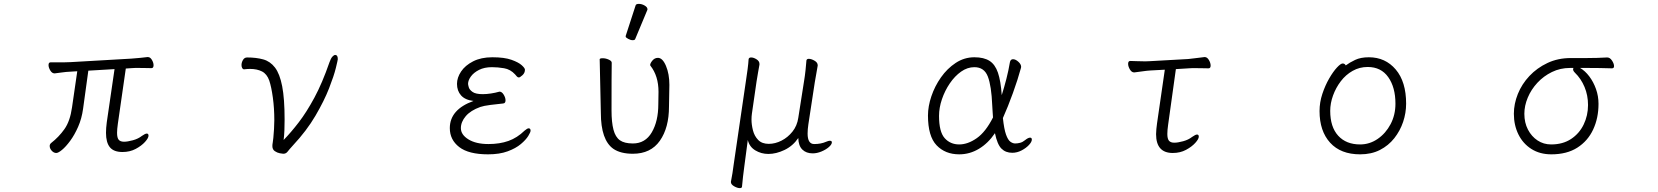

<svg xmlns="http://www.w3.org/2000/svg" viewBox="-20 -779 8540 989"><path d="M570 -423 435 -415 408 -219Q401 -168 382.5 -126Q364 -84 341.5 -53.5Q319 -23 299.5 -7Q280 9 270 9Q257 9 246.5 -2.5Q236 -14 236 -27Q236 -36 243 -42Q283 -73 312 -114Q341 -155 351 -226L378 -412L345 -410Q320 -409 296.5 -405.5Q273 -402 262 -401H261Q248 -401 239 -416Q230 -431 230 -444Q230 -458 241 -458H282Q296 -458 312.5 -458Q329 -458 344 -459L656 -477Q679 -479 703 -481Q727 -483 739 -485H742Q754 -485 762.5 -470.5Q771 -456 771 -443Q771 -428 760 -428Q752 -428 734 -428.5Q716 -429 696 -429Q686 -429 676 -429Q666 -429 657 -428L628 -426L587 -141Q585 -127 584 -115.5Q583 -104 583 -95Q583 -69 591.5 -59Q600 -49 619 -49Q637 -49 664.5 -56.5Q692 -64 711 -79Q728 -91 736 -91Q745 -91 745 -80Q745 -68 727 -48Q709 -28 679 -12Q649 4 611 4Q566 4 546 -20.5Q526 -45 526 -95Q526 -107 527 -120.5Q528 -134 530 -149Z M1237 -422Q1231 -422 1227.5 -428.5Q1224 -435 1224 -444Q1224 -457 1231.5 -470Q1239 -483 1253 -483Q1300 -483 1336 -473Q1372 -463 1396.5 -431Q1421 -399 1433.5 -335Q1446 -271 1446 -163Q1446 -135 1445 -108.5Q1444 -82 1441 -58Q1479 -97 1519 -149Q1559 -201 1599.5 -276Q1640 -351 1677 -458Q1684 -478 1692 -487Q1700 -496 1707 -496Q1720 -496 1720 -474Q1720 -470 1710 -429Q1700 -388 1675 -324Q1650 -260 1605 -183Q1560 -106 1489 -30Q1469 -8 1461 2.5Q1453 13 1439 13Q1435 13 1421.5 10.5Q1408 8 1395.5 -0.5Q1383 -9 1383 -27Q1383 -35 1385 -45.5Q1387 -56 1388 -69Q1390 -92 1391.5 -114.5Q1393 -137 1393 -160Q1393 -221 1385.5 -276Q1378 -331 1367 -364Q1355 -398 1329.5 -411Q1304 -424 1268 -424Q1261 -424 1253.5 -423.5Q1246 -423 1238 -422Z M2419 -259Q2376 -264 2355 -287.5Q2334 -311 2334 -347Q2334 -379 2355 -410.5Q2376 -442 2417 -463Q2458 -484 2516 -484Q2578 -484 2614.5 -471Q2651 -458 2667.5 -443Q2684 -428 2684 -420Q2684 -403 2671 -391.5Q2658 -380 2653 -380Q2647 -380 2642.5 -385Q2638 -390 2633 -396Q2609 -422 2576.5 -427.5Q2544 -433 2514 -433Q2475 -433 2447.5 -419Q2420 -405 2405.5 -385Q2391 -365 2391 -347Q2391 -343 2394.5 -330Q2398 -317 2414 -305.5Q2430 -294 2467 -294Q2486 -294 2509 -297.5Q2532 -301 2549 -306Q2550 -306 2551 -306.5Q2552 -307 2553 -307Q2565 -307 2574.5 -291.5Q2584 -276 2584 -262Q2584 -247 2572 -246Q2541 -243 2506 -238.5Q2471 -234 2454 -228Q2404 -210 2379 -180.5Q2354 -151 2354 -119Q2354 -85 2393 -61Q2432 -37 2496 -37Q2554 -37 2599 -53Q2644 -69 2682 -106Q2696 -118 2703 -118Q2713 -118 2713 -106Q2713 -98 2701 -78.5Q2689 -59 2663 -37Q2637 -15 2595 0.5Q2553 16 2494 16Q2394 16 2345.5 -21.5Q2297 -59 2297 -119Q2297 -215 2419 -259Z M3203 -594Q3254 -750 3254 -751Q3256 -759 3271 -759Q3286 -759 3300.5 -750.5Q3315 -742 3315 -732Q3315 -730 3315 -729L3252 -578Q3250 -572 3239 -572Q3228 -572 3215.5 -579Q3203 -586 3203 -590Q3203 -592 3203 -594ZM3426 -230Q3426 -121 3379 -54Q3332 13 3240 13Q3177 13 3140 -12Q3075 -57 3075 -198Q3071 -394 3069 -474Q3070 -479 3085 -479Q3100 -479 3115.5 -472Q3131 -465 3131 -456Q3130 -401 3130 -210Q3130 -149 3140 -111Q3150 -73 3173 -56.5Q3196 -40 3240 -40Q3304 -40 3337.5 -97.5Q3371 -155 3371 -242L3372 -306Q3372 -388 3330 -441L3329 -444Q3329 -453 3340.5 -467Q3352 -481 3369 -481Q3393 -481 3410.5 -439.5Q3428 -398 3428 -342Q3428 -339 3426 -230Z M4122 -363Q4126 -386 4129.5 -419Q4133 -452 4134 -468Q4136 -476 4146 -476Q4159 -476 4175.5 -466.5Q4192 -457 4192 -443V-441Q4190 -427 4185.5 -403.5Q4181 -380 4177 -355L4144 -139Q4142 -126 4141 -114Q4140 -102 4140 -91Q4140 -37 4174 -37Q4209 -37 4236 -49Q4248 -54 4254 -54Q4265 -54 4265 -46Q4265 -35 4249.5 -21.5Q4234 -8 4211 1.5Q4188 11 4166 11Q4133 11 4113 -8.5Q4093 -28 4092 -68Q4064 -27 4021 -6.5Q3978 14 3938 14Q3901 14 3870.5 -4.5Q3840 -23 3832 -58L3814 78Q3811 99 3807.5 129.5Q3804 160 3802 183Q3801 190 3791 190Q3778 190 3761.5 180.5Q3745 171 3745 159V157Q3749 137 3753 112.5Q3757 88 3759 70L3823 -367Q3827 -392 3831 -423Q3835 -454 3836 -473Q3837 -483 3849 -483Q3862 -483 3877 -473.5Q3892 -464 3892 -450V-446Q3890 -433 3885 -407Q3880 -381 3877 -359L3853 -193Q3852 -186 3851.5 -178.5Q3851 -171 3851 -163Q3851 -137 3858.5 -107.5Q3866 -78 3885.5 -58Q3905 -38 3940 -38Q3973 -38 4005.5 -54.5Q4038 -71 4062 -101Q4086 -131 4092 -172Z M5105 -93Q5070 -41 5022.5 -12.5Q4975 16 4921 16Q4849 16 4804.5 -30.5Q4760 -77 4760 -184Q4760 -231 4777.5 -283Q4795 -335 4827 -380.5Q4859 -426 4903 -455Q4947 -484 4999 -484Q5048 -484 5077 -465.5Q5106 -447 5120.5 -404.5Q5135 -362 5140 -289Q5153 -330 5164 -373Q5175 -416 5182 -458Q5185 -474 5198 -474Q5211 -474 5225.5 -461Q5240 -448 5240 -434Q5240 -433 5239.5 -432Q5239 -431 5239 -429Q5223 -370 5197.5 -299.5Q5172 -229 5146 -171Q5152 -114 5162 -86Q5172 -58 5184.5 -49Q5197 -40 5209 -40Q5222 -40 5235 -43.5Q5248 -47 5260 -57Q5276 -70 5286 -70Q5295 -70 5295 -60Q5295 -48 5280 -32Q5265 -16 5242 -4Q5219 8 5194 8Q5160 8 5138.5 -13.5Q5117 -35 5105 -93ZM5095 -174Q5094 -188 5093 -204Q5092 -220 5091 -237Q5087 -336 5068.5 -384.5Q5050 -433 4999 -433Q4963 -433 4930.5 -410Q4898 -387 4872.5 -349.5Q4847 -312 4832 -268Q4817 -224 4817 -182Q4817 -100 4846 -67.5Q4875 -35 4921 -35Q4965 -35 5011 -67Q5057 -99 5095 -174Z M5980 -420 5906 -416Q5888 -415 5861 -411Q5834 -407 5823 -406H5822Q5809 -406 5800 -421.5Q5791 -437 5791 -450Q5791 -465 5802 -465Q5811 -465 5834 -464Q5857 -463 5879 -463Q5887 -463 5893.5 -463.5Q5900 -464 5905 -464L6101 -475Q6123 -477 6147.5 -480.5Q6172 -484 6184 -485H6186Q6198 -485 6207 -470Q6216 -455 6216 -441Q6216 -427 6205 -427Q6197 -427 6178.5 -427.5Q6160 -428 6140 -428Q6130 -428 6120 -428Q6110 -428 6102 -427L6037 -423L5997 -136Q5995 -122 5994 -110.5Q5993 -99 5993 -89Q5993 -64 6001.5 -54Q6010 -44 6029 -44Q6047 -44 6074.5 -51.5Q6102 -59 6121 -74Q6138 -86 6146 -86Q6155 -86 6155 -75Q6155 -63 6137 -43Q6119 -23 6089 -7Q6059 9 6021 9Q5935 9 5935 -88Q5935 -101 5936.5 -114.5Q5938 -128 5940 -144Z M6912 -442Q6932 -457 6960.5 -470.5Q6989 -484 7031 -484Q7116 -484 7169.5 -421Q7223 -358 7223 -245Q7223 -197 7207.5 -151Q7192 -105 7162 -67Q7132 -29 7088 -6.5Q7044 16 6986 16Q6886 16 6831.5 -44Q6777 -104 6777 -207Q6777 -252 6791.5 -295.5Q6806 -339 6826.5 -374.5Q6847 -410 6866.5 -431Q6886 -452 6896 -452Q6907 -452 6912 -442ZM6986 -35Q7035 -35 7076.5 -63.5Q7118 -92 7143 -139.5Q7168 -187 7168 -245Q7168 -329 7131 -381.5Q7094 -434 7025 -434Q6983 -434 6947.5 -414Q6912 -394 6886.5 -360.5Q6861 -327 6846.5 -287Q6832 -247 6832 -208Q6832 -125 6873 -80Q6914 -35 6986 -35Z M8259 -483Q8273 -483 8283.5 -467Q8294 -451 8294 -438Q8294 -427 8283 -427Q8250 -428 8221 -428.5Q8192 -429 8157 -429H8119Q8145 -414 8166.5 -385.5Q8188 -357 8201 -320.5Q8214 -284 8214 -244Q8214 -171 8186.5 -112Q8159 -53 8105 -18.5Q8051 16 7971 16Q7912 16 7868.5 -11.5Q7825 -39 7801.5 -86.5Q7778 -134 7778 -193Q7778 -244 7798.5 -295Q7819 -346 7858 -387.5Q7897 -429 7951 -454.5Q8005 -480 8071 -480H8153Q8207 -480 8258 -483ZM8067 -429Q8017 -429 7974 -408Q7931 -387 7899 -352.5Q7867 -318 7849.5 -276Q7832 -234 7832 -193Q7832 -147 7850.5 -111.5Q7869 -76 7900 -55.5Q7931 -35 7970 -35Q8030 -35 8072.5 -63Q8115 -91 8137.5 -137.5Q8160 -184 8160 -238Q8160 -288 8142 -331Q8124 -374 8092 -405Q8083 -414 8083 -422Q8083 -425 8085 -429Z"/></svg>

Font: Moon Stars Kai HW Light
Style: Regular
Weight: 300
Designer: GuiWonder
Version: Version 1.101